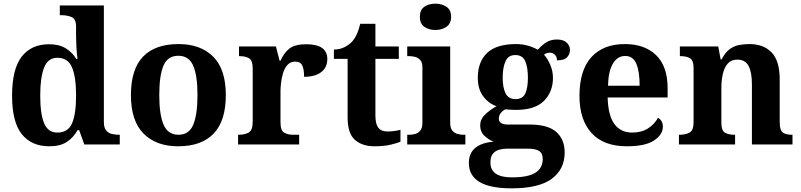

<svg xmlns="http://www.w3.org/2000/svg" viewBox="-20 -790 4380 1050"><path d="M250 10Q152 10 99 -56.5Q46 -123 46 -267Q46 -412 98.5 -480Q151 -548 248 -548Q304 -548 340 -525.5Q376 -503 397 -468H404Q400 -496 398 -531Q396 -566 396 -590V-645Q396 -686 372 -696.5Q348 -707 315 -707H307V-760H548V-123Q548 -93 559.5 -78Q571 -63 590 -58Q609 -53 631 -53H635V0H441L413 -78H404Q382 -38 345.5 -14Q309 10 250 10ZM293 -65Q352 -65 374 -115.5Q396 -166 396 -269Q396 -368 374 -421Q352 -474 293 -474Q243 -474 221.5 -421Q200 -368 200 -268Q200 -166 221.5 -115.5Q243 -65 293 -65Z M954 10Q834 10 765 -59.5Q696 -129 696 -270Q696 -411 762 -480Q828 -549 957 -549Q1077 -549 1146 -480Q1215 -411 1215 -270Q1215 -129 1148.5 -59.5Q1082 10 954 10ZM956 -53Q1014 -53 1037 -108.5Q1060 -164 1060 -270Q1060 -377 1036.5 -431Q1013 -485 955 -485Q897 -485 874 -431Q851 -377 851 -270Q851 -164 874.5 -108.5Q898 -53 956 -53Z M1282 0V-53H1285Q1319 -53 1340.5 -65.5Q1362 -78 1362 -125V-415Q1362 -459 1342.5 -471Q1323 -483 1290 -483H1287V-536H1489L1509 -458H1514Q1534 -503 1564 -525.5Q1594 -548 1655 -548Q1770 -548 1770 -467Q1770 -421 1736.5 -395.5Q1703 -370 1643 -370Q1643 -411 1633 -432Q1623 -453 1594 -453Q1568 -453 1552 -435Q1536 -417 1528 -390.5Q1520 -364 1517 -337Q1514 -310 1514 -293V-120Q1514 -76 1534 -64.5Q1554 -53 1584 -53H1616V0Z M2028 10Q1961 10 1921 -25Q1881 -60 1881 -148V-468H1806V-519Q1838 -519 1863.5 -532Q1889 -545 1904 -561Q1935 -594 1950 -660H2033V-536H2161V-468H2033V-158Q2033 -113 2048.5 -92Q2064 -71 2099 -71Q2119 -71 2136.5 -73.5Q2154 -76 2170 -80V-15Q2154 -8 2117.5 1Q2081 10 2028 10Z M2361 -626Q2325 -626 2300.5 -643.5Q2276 -661 2276 -698Q2276 -736 2300.5 -753Q2325 -770 2361 -770Q2396 -770 2421.5 -753Q2447 -736 2447 -698Q2447 -661 2421.5 -643.5Q2396 -626 2361 -626ZM2207 0V-53H2219Q2234 -53 2250.5 -57.5Q2267 -62 2278.5 -76Q2290 -90 2290 -118V-422Q2290 -449 2278 -462Q2266 -475 2249.5 -479Q2233 -483 2219 -483H2207V-536H2442V-118Q2442 -90 2453.5 -76Q2465 -62 2482 -57.5Q2499 -53 2513 -53H2525V0Z M2778 240Q2544 240 2544 101Q2544 48 2579 19Q2614 -10 2679 -15Q2652 -26 2629 -47.5Q2606 -69 2606 -104Q2606 -137 2631 -162Q2656 -187 2695 -209Q2651 -225 2622 -264Q2593 -303 2593 -364Q2593 -452 2644 -500.5Q2695 -549 2802 -549Q2837 -549 2868 -540Q2899 -531 2921 -518Q2947 -547 2971 -560.5Q2995 -574 3025 -574Q3061 -574 3079 -557Q3097 -540 3097 -517Q3097 -495 3082 -477.5Q3067 -460 3026 -460Q3026 -480 3014 -491Q3002 -502 2988 -502Q2968 -502 2955 -491Q2975 -469 2989.5 -435Q3004 -401 3004 -364Q3004 -288 2955 -238.5Q2906 -189 2802 -189Q2791 -189 2772 -190Q2753 -191 2744 -192Q2730 -186 2719 -172.5Q2708 -159 2708 -141Q2708 -125 2721 -117Q2734 -109 2755 -109H2876Q2976 -109 3022 -68.5Q3068 -28 3068 44Q3068 136 2997 188Q2926 240 2778 240ZM2799 -248Q2839 -248 2853 -279.5Q2867 -311 2867 -365Q2867 -421 2852.5 -455Q2838 -489 2798 -489Q2759 -489 2744 -454Q2729 -419 2729 -364Q2729 -312 2744.5 -280Q2760 -248 2799 -248ZM2780 180Q2868 180 2908 154.5Q2948 129 2948 80Q2948 48 2928 35.5Q2908 23 2867 23H2751Q2731 23 2710.5 28.5Q2690 34 2676 50Q2662 66 2662 99Q2662 180 2780 180Z M3408 10Q3281 10 3215 -62.5Q3149 -135 3149 -265Q3149 -406 3214 -477.5Q3279 -549 3397 -549Q3506 -549 3568.5 -488Q3631 -427 3631 -308V-257H3303Q3306 -157 3340.5 -111Q3375 -65 3437 -65Q3489 -65 3525 -88.5Q3561 -112 3578 -146Q3605 -131 3605 -97Q3605 -54 3557 -22Q3509 10 3408 10ZM3478 -321Q3478 -398 3460 -441Q3442 -484 3399 -484Q3357 -484 3332 -442.5Q3307 -401 3305 -321Z M3693 0V-53H3695Q3729 -53 3751 -65Q3773 -77 3773 -122V-418Q3773 -460 3753.5 -471.5Q3734 -483 3701 -483H3698V-536H3908L3921 -465H3926Q3946 -503 3969.5 -520.5Q3993 -538 4020.5 -543.5Q4048 -549 4079 -549Q4156 -549 4200 -503Q4244 -457 4244 -356V-124Q4244 -78 4260.5 -65.5Q4277 -53 4311 -53H4314V0H4092V-329Q4092 -394 4074 -429Q4056 -464 4012 -464Q3979 -464 3960 -442.5Q3941 -421 3933 -385.5Q3925 -350 3925 -309V-118Q3925 -76 3944.5 -64.5Q3964 -53 3997 -53H4000V0Z"/></svg>

Font: Noto Serif Thai
Style: Bold
Weight: 700
Designer: Monotype Design Team
Foundry: Monotype Imaging Inc.
Version: Version 2.002; ttfautohint (v1.8.4.7-5d5b)